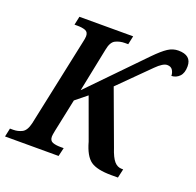

<svg xmlns="http://www.w3.org/2000/svg" viewBox="-145 -859 1017 994"><g transform="rotate(20 364.0 -362.5)"><path d="M-18 0H277L288 -47H270Q244 -47 227 -53.5Q210 -60 210 -83Q210 -91 215 -116L253 -297L316 -348L398 -123Q418 -50 453 -25Q488 0 568 0H604L615 -49H607Q583 -49 565.5 -69Q548 -89 532 -138L422 -436L585 -598Q622 -635 645 -635Q666 -635 675 -620.5Q684 -606 684 -589Q710 -590 728 -608.5Q746 -627 746 -664Q746 -725 674 -725Q644 -725 617 -707.5Q590 -690 548 -647L268 -359L317 -600Q325 -644 348.5 -655.5Q372 -667 400 -667H418L428 -714H132L122 -667H139Q165 -667 182 -660.5Q199 -654 199 -631Q199 -626 197.5 -616.5Q196 -607 194 -599L91 -113Q81 -70 58.5 -58.5Q36 -47 10 -47H-8Z"/></g></svg>

Font: Noto Serif SemiCondensed Semi
Style: Italic
Weight: 600
Width: 4
Italic angle: -12°
Designer: Monotype Design Team
Foundry: Monotype Imaging Inc.
Version: Version 1.901